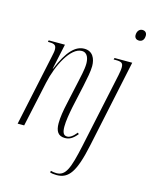

<svg xmlns="http://www.w3.org/2000/svg" viewBox="-141 -834 915 1163"><g transform="rotate(15 316.5 -252.0)"><path d="M600 -676C618 -676 633 -688 633 -716C633 -734 621 -744 605 -744C586 -744 572 -728 572 -703C572 -685 585 -676 600 -676ZM319 10C346 10 367 0 395 -34L388 -42C363 -11 345 -2 330 -2C307 -2 299 -21 299 -57C299 -93 307 -137 316 -183L347 -325C357 -373 367 -420 367 -453C367 -500 347 -543 295 -543C239 -543 191 -495 142 -377H140L174 -536H72L70 -526H80C115 -526 123 -515 123 -490C123 -479 120 -466 115 -442L21 0H62L123 -283C148 -400 214 -526 283 -526C322 -526 329 -485 329 -458C329 -422 315 -367 310 -342L279 -200C267 -147 260 -103 260 -67C260 -17 277 10 319 10ZM329 240C405 240 443 187 480 12L596 -536H485L482 -526H495C530 -526 542 -520 542 -493C542 -477 539 -462 535 -441L435 29C403 177 383 229 325 229C313 229 299 227 290 224L287 234C298 238 311 240 329 240Z"/></g></svg>

Font: Noto Serif Display ExtraCondensed ExtraLight
Style: Italic
Weight: 200
Width: 2
Italic angle: -12°
Designer: Monotype Design Team
Foundry: Monotype Imaging Inc.
Version: Version 2.009